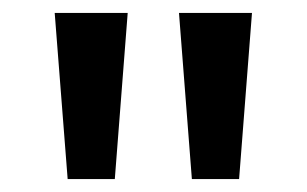

<svg xmlns="http://www.w3.org/2000/svg" viewBox="-20 -734 476 298"><path d="M178.2 -713.9 158.2 -456.1H85L64.9 -713.9ZM371.1 -713.9 351.1 -456.1H277.8L257.8 -713.9Z"/></svg>

Font: f0_46533          
Style: Regular
Weight: 600
Foundry: Ascender Corporation
Version: Version 1.10